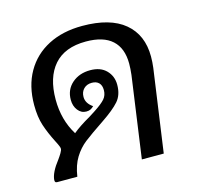

<svg xmlns="http://www.w3.org/2000/svg" viewBox="-90 -682 811 779"><g transform="rotate(-15 316.0 -293.0)"><path d="M557 -394Q557 -371 554 -347L505 0H413L461 -342Q464 -368 464 -389Q464 -454 427 -487.5Q390 -521 317 -521Q228 -521 183 -469.5Q138 -418 138 -325Q138 -239 179 -173Q205 -195 254 -223Q257 -225 279 -239Q311 -260 324 -275Q337 -290 337 -312Q337 -332 326.5 -342.5Q316 -353 297 -353Q276 -353 263 -340Q250 -327 250 -306Q250 -279 278 -260Q271 -253 264 -249.5Q257 -246 246 -246Q225 -246 211 -264Q197 -282 197 -308Q197 -351 227.5 -377.5Q258 -404 304 -404Q347 -404 371 -379.5Q395 -355 395 -319Q395 -276 372 -250Q349 -224 300 -191Q242 -152 215 -131Q188 -110 168.5 -78.5Q149 -47 142 0H58Q53 0 50.5 -2Q48 -4 48 -11Q50 -42 86 -88Q94 -99 100.5 -110Q107 -121 107 -127Q107 -134 100.5 -147Q94 -160 93 -162Q72 -203 60 -239.5Q48 -276 48 -326Q48 -406 81.5 -464.5Q115 -523 176 -554.5Q237 -586 319 -586Q436 -586 496.5 -535.5Q557 -485 557 -394Z"/></g></svg>

Font: Krub Medium
Style: Italic
Weight: 500
Italic angle: -8°
Designer: Ekaluck Peanpanawate
Foundry: Cadson Demak Co.,Ltd.
Version: Version 1.000; ttfautohint (v1.6)